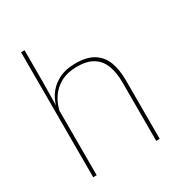

<svg xmlns="http://www.w3.org/2000/svg" viewBox="-159 -774 827 884"><g transform="rotate(-30 254.0 -332.0)"><path d="M416 0V-310Q416 -363 401.8 -400.5Q387.5 -438 355.5 -458.2Q323.5 -478.5 270 -478.5Q220 -478.5 183.5 -458.8Q147 -439 125 -404.5Q103 -370 96 -325.5L85 -344H92.5Q97 -385 118.8 -419.2Q140.5 -453.5 178.8 -474.2Q217 -495 271 -495Q331.5 -495 367.2 -472.8Q403 -450.5 418.8 -409.2Q434.5 -368 434.5 -311V0ZM81 0V-664.5H99.5V-495.5L97.5 -357L99.5 -354V0Z"/></g></svg>

Font: Anek Gurmukhi Medium Thin
Style: Regular
Weight: 250
Version: Version 1.003